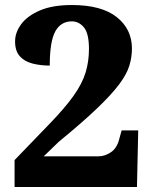

<svg xmlns="http://www.w3.org/2000/svg" viewBox="-20 -744 607 764"><path d="M38 0V-107L175 -249Q238 -314 272.5 -362.5Q307 -411 320.5 -455Q334 -499 334 -549Q334 -611 314 -635Q294 -659 266 -659Q222 -659 200 -619Q178 -579 178 -483Q142 -483 110 -491Q78 -499 59 -520Q40 -541 40 -579Q40 -615 64.5 -648Q89 -681 139 -702.5Q189 -724 266 -724Q384 -724 444.5 -676Q505 -628 505 -551Q505 -516 494.5 -482Q484 -448 453.5 -407.5Q423 -367 365.5 -312Q308 -257 214 -180L154 -122H372Q397 -122 421 -138Q445 -154 454 -189L464 -225H530L525 0Z"/></svg>

Font: Noto Serif ExtraBold
Style: Regular
Weight: 800
Designer: Monotype Design Team
Foundry: Monotype Imaging Inc.
Version: Version 2.014